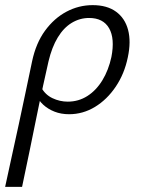

<svg xmlns="http://www.w3.org/2000/svg" viewBox="-55 -439 561 748"><path d="M-35 289Q-21 225 -8 165Q5 105 18 46Q31 -13 43.5 -74Q56 -135 70 -200Q85 -271 120.5 -319.5Q156 -368 204 -393.5Q252 -419 306 -419Q362 -419 397 -393.5Q432 -368 444 -322.5Q456 -277 443 -216Q430 -152 396 -101.5Q362 -51 315 -22.5Q268 6 214 6Q183 6 157.5 -4Q132 -14 113.5 -31Q95 -48 86 -70L106 -98Q121 -70 149.5 -56.5Q178 -43 209 -43Q251 -43 285.5 -65Q320 -87 344 -126.5Q368 -166 379 -217Q393 -289 370 -329Q347 -369 292 -369Q256 -369 224.5 -350Q193 -331 170 -293Q147 -255 134 -200Q122 -147 113.5 -108Q105 -69 97.5 -33Q90 3 81.5 45Q73 87 61 145.5Q49 204 31 289Z"/></svg>

Font: Ysabeau
Style: Italic
Weight: 400
Italic angle: -12°
Designer: Christian Thalmann (Catharsis Fonts)
Version: Version 2.000;gftools[0.9.27.dev2+g8671c4b]